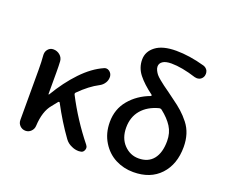

<svg xmlns="http://www.w3.org/2000/svg" viewBox="-131 -1012 1437 1226"><g transform="rotate(20 588.0 -399.0)"><path d="M536.1 -48.8Q543.9 -39.1 543.9 -28.3Q543.9 -21.5 541 -14.6Q534.2 3.9 513.7 4.9Q508.8 5.9 503.9 5.9Q478.5 5.9 456.1 -4.9Q427.7 -16.6 410.2 -41Q343.8 -132.8 285.2 -243.2Q284.2 -246.1 280.8 -246.6Q277.3 -247.1 274.4 -244.1Q248 -211.9 243.2 -205.1Q199.2 -153.3 194.3 -53.7Q193.4 -31.2 177.7 -15.6Q162.1 0 140.6 0Q118.2 0 102.5 -15.6Q86.9 -31.2 86.9 -53.7V-393.6Q86.9 -449.2 83 -493.2Q83 -496.1 83 -499Q83 -518.6 95.7 -533.2Q109.4 -549.8 131.8 -549.8Q157.2 -549.8 176.3 -533.7Q195.3 -517.6 197.3 -493.2Q199.2 -462.9 199.2 -418.9V-271.5Q199.2 -268.6 201.2 -268.6Q203.1 -268.6 204.1 -270.5Q262.7 -369.1 332 -441.9Q401.4 -514.6 474.6 -546.9Q482.4 -550.8 490.2 -550.8Q501 -550.8 510.7 -543.9Q528.3 -531.2 530.3 -509.8Q530.3 -506.8 530.3 -503.9Q530.3 -484.4 519.5 -466.8Q506.8 -446.3 485.4 -435.5Q424.8 -404.3 359.4 -338.9Q352.5 -332 357.4 -323.2Q432.6 -177.7 536.1 -48.8Z M878.9 -81.1Q944.3 -81.1 979 -124.5Q1013.7 -168 1013.7 -247.1Q1013.7 -302.7 987.3 -344.2Q960.9 -385.7 912.1 -423.8Q904.3 -429.7 894.5 -427.7Q820.3 -408.2 779.3 -359.9Q738.3 -311.5 738.3 -239.7Q738.3 -168 779.8 -124.5Q821.3 -81.1 878.9 -81.1ZM1066.4 -780.3Q1085 -774.4 1094.7 -757.8Q1099.6 -747.1 1099.6 -735.4Q1099.6 -728.5 1097.7 -721.7Q1091.8 -703.1 1075.2 -694.3Q1065.4 -689.5 1054.7 -689.5Q1047.9 -689.5 1040 -691.4Q941.4 -722.7 871.1 -722.7Q832 -722.7 812.5 -709.5Q793 -696.3 793 -674.8Q793 -662.1 799.8 -648.4Q806.6 -634.8 814.9 -624.5Q823.2 -614.3 842.3 -598.6Q861.3 -583 874 -573.7Q886.7 -564.5 914.1 -544.9Q941.4 -525.4 955.1 -514.6Q996.1 -485.4 1023.4 -460.9Q1050.8 -436.5 1076.2 -404.3Q1101.6 -372.1 1113.8 -333Q1126 -293.9 1126 -248Q1126 -129.9 1059.6 -58.6Q993.2 12.7 877 12.7Q811.5 12.7 755.4 -16.1Q699.2 -44.9 663.6 -103Q627.9 -161.1 627.9 -237.3Q627.9 -325.2 680.7 -388.2Q733.4 -451.2 817.4 -482.4Q820.3 -483.4 820.8 -486.8Q821.3 -490.2 818.4 -492.2Q755.9 -538.1 720.7 -582.5Q685.5 -627 685.5 -682.6Q685.5 -737.3 732.9 -773.4Q780.3 -809.6 872.1 -809.6Q961.9 -809.6 1066.4 -780.3Z"/></g></svg>

Font: Gen Jyuu GothicX Medium
Style: Regular
Weight: 500
Designer: Ryoko NISHIZUKA (kana &amp; ideographs); Paul D. Hunt (Latin, Greek &amp; Cyrillic); Wenlong ZHANG (bopomofo); Sandoll C
Version: Version 1.058.20140828